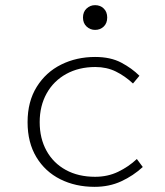

<svg xmlns="http://www.w3.org/2000/svg" viewBox="-20 -713 640 745"><path d="M347 12Q273 12 214 -17.5Q155 -47 121 -103.5Q87 -160 87 -239Q87 -319 122.5 -376Q158 -433 217.5 -462.5Q277 -492 349 -492Q409 -492 450.5 -470Q492 -448 521 -419L496 -389Q465 -418 429.5 -435.5Q394 -453 350 -453Q286 -453 237 -426Q188 -399 161 -350.5Q134 -302 134 -239Q134 -176 160.5 -128Q187 -80 235.5 -53.5Q284 -27 349 -27Q398 -27 438.5 -46.5Q479 -66 511 -96L534 -65Q497 -31 450.5 -9.5Q404 12 347 12ZM349 -597Q330 -597 316 -610Q302 -623 302 -645Q302 -667 316 -680Q330 -693 349 -693Q369 -693 382.5 -680Q396 -667 396 -645Q396 -623 382.5 -610Q369 -597 349 -597Z"/></svg>

Font: Source Code Pro ExtraLight Light
Style: Regular
Weight: 300
Monospace: yes
Version: Version 1.018;hotconv 1.0.116;makeotfexe 2.5.65601